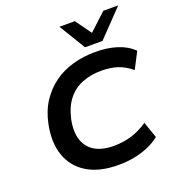

<svg xmlns="http://www.w3.org/2000/svg" viewBox="-165 -1076 1125 1219"><g transform="rotate(-20 398.0 -466.5)"><path d="M428 10Q300 10 218 -39.5Q136 -89 104.5 -178Q73 -267 97 -386Q114 -470 154.5 -531.5Q195 -593 252 -634Q309 -675 380.5 -695Q452 -715 532 -715Q613 -715 678 -694.5Q743 -674 786 -631L729 -521Q684 -559 636 -574.5Q588 -590 527 -590Q455 -590 396.5 -566.5Q338 -543 299 -493Q260 -443 243 -365Q227 -285 245.5 -229Q264 -173 313.5 -143.5Q363 -114 440 -114Q503 -114 558 -130Q613 -146 672 -185L710 -76Q674 -47 629 -28Q584 -9 533 0.5Q482 10 428 10ZM482 -765 374 -943H478L555 -836L670 -943H771L600 -765Z"/></g></svg>

Font: Nunito Sans 7pt SemiExpanded
Style: Bold Italic
Weight: 700
Width: 6
Italic angle: -9°
Designer: Vernon Adams
Foundry: Vernon Adams
Version: Version 3.101;gftools[0.9.27]